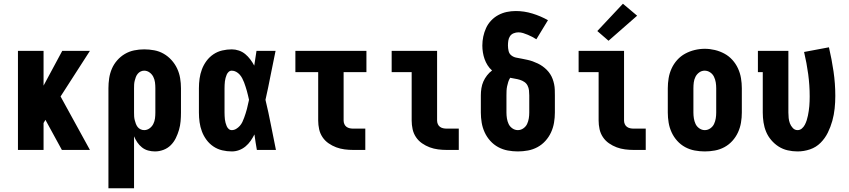

<svg xmlns="http://www.w3.org/2000/svg" viewBox="-20 -802 4540 1027"><path d="M76 0V-530H213V-344L313 -530H461L304 -286L461 0H311L223 -161L213 -144V0Z M560 205V-330Q560 -357 564 -383.5Q568 -410 578.5 -434.5Q589 -459 607 -479.5Q625 -500 648 -513.5Q671 -527 697.5 -532.5Q724 -538 751 -538Q778 -538 805 -533Q832 -528 855.5 -514.5Q879 -501 897.5 -480.5Q916 -460 927.5 -435.5Q939 -411 943.5 -384Q948 -357 948 -330V-200Q948 -177 946 -153.5Q944 -130 937.5 -107.5Q931 -85 920.5 -63.5Q910 -42 893.5 -25.5Q877 -9 854.5 -0.5Q832 8 809 8Q790 8 772 3Q754 -2 739.5 -13.5Q725 -25 714.5 -40.5Q704 -56 697 -73V205ZM751 -106Q767 -106 780 -115.5Q793 -125 800 -139Q807 -153 809 -168.5Q811 -184 811 -200V-330Q811 -346 809 -361.5Q807 -377 800 -391Q793 -405 780 -414.5Q767 -424 751 -424Q741 -424 732 -419.5Q723 -415 716.5 -407Q710 -399 706.5 -389.5Q703 -380 700.5 -370Q698 -360 697.5 -350Q697 -340 697 -330V-200Q697 -190 697.5 -180Q698 -170 700.5 -160Q703 -150 706.5 -140.5Q710 -131 716 -123Q722 -115 731.5 -110.5Q741 -106 751 -106Z M1220 8Q1194 8 1168.5 2Q1143 -4 1121.5 -18.5Q1100 -33 1084.5 -54Q1069 -75 1060 -99Q1051 -123 1047.5 -148.5Q1044 -174 1044 -200V-330Q1044 -356 1047.5 -381.5Q1051 -407 1060 -431Q1069 -455 1084.5 -476Q1100 -497 1121.5 -511.5Q1143 -526 1168.5 -532Q1194 -538 1220 -538Q1239 -538 1258 -531.5Q1277 -525 1292 -512.5Q1307 -500 1319 -484Q1331 -468 1340 -451Q1343 -471 1346 -490.5Q1349 -510 1352 -530H1454Q1440 -465 1427.5 -399.5Q1415 -334 1400 -268Q1416 -202 1429 -134.5Q1442 -67 1456 0H1354Q1350 -21 1347 -41.5Q1344 -62 1341 -83Q1332 -65 1320.5 -48.5Q1309 -32 1293.5 -19Q1278 -6 1259 1Q1240 8 1220 8ZM1220 -106Q1232 -106 1243 -112.5Q1254 -119 1262.5 -128.5Q1271 -138 1276.5 -149.5Q1282 -161 1286 -172.5Q1290 -184 1294 -196Q1298 -208 1301 -220Q1304 -232 1306.5 -244Q1309 -256 1312 -268Q1309 -280 1306.5 -292Q1304 -304 1300.5 -315.5Q1297 -327 1293.5 -338.5Q1290 -350 1285.5 -361.5Q1281 -373 1275.5 -383.5Q1270 -394 1262 -403Q1254 -412 1243 -418Q1232 -424 1220 -424Q1210 -424 1203 -417.5Q1196 -411 1192.5 -402.5Q1189 -394 1186.5 -385Q1184 -376 1183 -367Q1182 -358 1181.5 -348.5Q1181 -339 1181 -330V-200Q1181 -191 1181.5 -181.5Q1182 -172 1183 -163Q1184 -154 1186.5 -145Q1189 -136 1192.5 -127.5Q1196 -119 1203 -112.5Q1210 -106 1220 -106Z M1870 0Q1846 0 1823 -3Q1800 -6 1778.5 -14Q1757 -22 1737.5 -35.5Q1718 -49 1705 -68.5Q1692 -88 1687 -111Q1682 -134 1682 -157V-416H1560V-530H1940V-416H1818V-157Q1818 -147 1822 -138Q1826 -129 1833.5 -123.5Q1841 -118 1850.5 -116Q1860 -114 1870 -114H1934V0Z M2370 0Q2346 0 2323 -3Q2300 -6 2278.5 -14Q2257 -22 2237.5 -35.5Q2218 -49 2205 -68.5Q2192 -88 2187 -111Q2182 -134 2182 -157V-416H2075V-530H2318V-157Q2318 -147 2322 -138Q2326 -129 2333.5 -123.5Q2341 -118 2350.5 -116Q2360 -114 2370 -114H2434V0Z M2750 8Q2723 8 2696 3Q2669 -2 2645 -15Q2621 -28 2602.5 -48.5Q2584 -69 2572.5 -94Q2561 -119 2556.5 -146Q2552 -173 2552 -200V-292Q2552 -311 2555 -330Q2558 -349 2565.5 -366Q2573 -383 2585 -398.5Q2597 -414 2612 -425Q2598 -437 2588 -453Q2578 -469 2572 -486Q2566 -503 2563 -521.5Q2560 -540 2560 -558Q2560 -583 2565 -606.5Q2570 -630 2580 -652Q2590 -674 2607 -692Q2624 -710 2645.5 -721.5Q2667 -733 2690.5 -738Q2714 -743 2739 -743Q2784 -743 2828 -729.5Q2872 -716 2911 -694L2849 -592Q2838 -599 2826.5 -605Q2815 -611 2803 -616Q2791 -621 2778.5 -625Q2766 -629 2753 -629Q2740 -629 2727.5 -624Q2715 -619 2708 -608.5Q2701 -598 2699 -585Q2697 -572 2697 -559Q2697 -544 2700.5 -529Q2704 -514 2716 -505Q2728 -496 2742.5 -493.5Q2757 -491 2771.5 -488Q2786 -485 2800.5 -482Q2815 -479 2829 -474Q2843 -469 2856.5 -462.5Q2870 -456 2882 -447.5Q2894 -439 2904.5 -428.5Q2915 -418 2923 -405.5Q2931 -393 2936 -379.5Q2941 -366 2944 -351.5Q2947 -337 2947.5 -322Q2948 -307 2948 -292V-200Q2948 -173 2943.5 -146Q2939 -119 2927.5 -94Q2916 -69 2897.5 -48.5Q2879 -28 2855 -15Q2831 -2 2804 3Q2777 8 2750 8ZM2750 -106Q2766 -106 2779.5 -115.5Q2793 -125 2799.5 -139Q2806 -153 2808.5 -168.5Q2811 -184 2811 -200V-292Q2811 -306 2809.5 -319Q2808 -332 2802 -344Q2796 -356 2785 -363.5Q2774 -371 2761 -375Q2748 -379 2735 -381Q2722 -383 2709 -386Q2702 -375 2698.5 -363.5Q2695 -352 2692.5 -340.5Q2690 -329 2689.5 -316.5Q2689 -304 2689 -292V-200Q2689 -184 2691.5 -168.5Q2694 -153 2700.5 -139Q2707 -125 2720.5 -115.5Q2734 -106 2750 -106Z M3370 0Q3346 0 3323 -3Q3300 -6 3278.5 -14Q3257 -22 3237.5 -35.5Q3218 -49 3205 -68.5Q3192 -88 3187 -111Q3182 -134 3182 -157V-416H3075V-530H3318V-157Q3318 -147 3322 -138Q3326 -129 3333.5 -123.5Q3341 -118 3350.5 -116Q3360 -114 3370 -114H3434V0ZM3235 -584 3175 -636 3312 -782 3388 -718Z M3750 8Q3723 8 3696 3Q3669 -2 3645 -15Q3621 -28 3602.5 -48.5Q3584 -69 3572.5 -94Q3561 -119 3556.5 -146Q3552 -173 3552 -200V-330Q3552 -357 3556.5 -384Q3561 -411 3572.5 -436Q3584 -461 3602.5 -481.5Q3621 -502 3645 -515Q3669 -528 3696 -534.5Q3723 -541 3750 -541Q3777 -541 3804 -534.5Q3831 -528 3855 -515Q3879 -502 3897.5 -481.5Q3916 -461 3927.5 -436Q3939 -411 3943.5 -384Q3948 -357 3948 -330V-200Q3948 -173 3943.5 -146Q3939 -119 3927.5 -94Q3916 -69 3897.5 -48.5Q3879 -28 3855 -15Q3831 -2 3804 3Q3777 8 3750 8ZM3750 -106Q3766 -106 3779.5 -115.5Q3793 -125 3799.5 -139Q3806 -153 3808.5 -168.5Q3811 -184 3811 -200V-330Q3811 -346 3808.5 -361.5Q3806 -377 3799 -391.5Q3792 -406 3778.5 -415Q3765 -424 3749 -424Q3733 -424 3720 -414.5Q3707 -405 3700 -391Q3693 -377 3691 -361.5Q3689 -346 3689 -330V-200Q3689 -184 3691.5 -168.5Q3694 -153 3700.5 -139Q3707 -125 3720.5 -115.5Q3734 -106 3750 -106Z M4246 8Q4219 8 4193 2Q4167 -4 4145 -18Q4123 -32 4105.5 -52.5Q4088 -73 4078 -97Q4068 -121 4064 -147.5Q4060 -174 4060 -200V-416H4034V-530H4197V-200Q4197 -185 4198.5 -170.5Q4200 -156 4205 -142.5Q4210 -129 4220.5 -117.5Q4231 -106 4246 -106Q4259 -106 4269 -114.5Q4279 -123 4285 -134.5Q4291 -146 4295 -158.5Q4299 -171 4301.5 -183.5Q4304 -196 4306 -209Q4308 -222 4309 -234.5Q4310 -247 4310.5 -260Q4311 -273 4311 -286Q4311 -346 4303 -405.5Q4295 -465 4281 -524L4414 -549Q4429 -485 4438.5 -420Q4448 -355 4448 -289Q4448 -255 4444.5 -221.5Q4441 -188 4432 -155.5Q4423 -123 4408 -92.5Q4393 -62 4369 -38Q4345 -14 4312.5 -3Q4280 8 4246 8Z"/></svg>

Font: Iosevka Slab Heavy
Style: Regular
Weight: 900
Monospace: yes
Designer: Belleve Invis
Foundry: Belleve Invis
Version: Version 11.1.0; ttfautohint (v1.8.3)